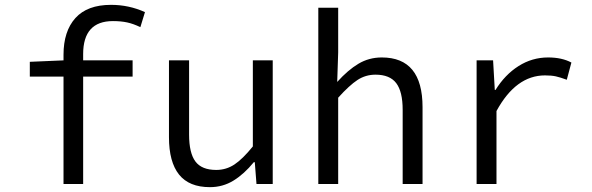

<svg xmlns="http://www.w3.org/2000/svg" viewBox="-20 -759 2440 792"><path d="M242 -443H103V-504L242 -510V-533Q242 -630 291 -684.5Q340 -739 438 -739Q512 -739 578 -709L559 -647Q530 -661 504.5 -666.5Q479 -672 446 -672Q323 -672 323 -536V-510H527V-443H323V0H242Z M677 -193V-510H760V-204Q760 -128 786 -93Q812 -58 872 -58Q913 -58 947 -80.5Q981 -103 1023 -155V-510H1105V0H1038L1031 -90H1027Q987 -41 943 -14Q899 13 846 13Q760 13 718.5 -39Q677 -91 677 -193Z M1293 -727H1375V-543L1371 -421Q1415 -470 1458.5 -496Q1502 -522 1555 -522Q1723 -522 1723 -317V0H1641V-306Q1641 -381 1614.5 -416Q1588 -451 1529 -451Q1488 -451 1454.5 -429Q1421 -407 1375 -356V0H1293Z M1946 -510H2014L2021 -388H2024Q2063 -451 2119 -486.5Q2175 -522 2241 -522Q2298 -522 2337 -501L2318 -430Q2291 -440 2273 -444Q2255 -448 2228 -448Q2108 -448 2028 -301V0H1946Z"/></svg>

Font: Office Code Pro
Style: Regular
Weight: 400
Designer: Nathan Rutzky & Paul D. Hunt
Foundry: Adobe Systems Incorporated
Version: Version 1.004